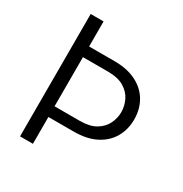

<svg xmlns="http://www.w3.org/2000/svg" viewBox="-165 -839 923 966"><g transform="rotate(30 296.0 -355.5)"><path d="M85.4 -710.9H160.2V-565.4H307.1Q382.8 -565.4 434.8 -538.8Q486.8 -512.2 513.7 -465.8Q540.5 -419.4 540.5 -360.4Q540.5 -301.8 513.7 -255.4Q486.8 -209 434.8 -182.4Q382.8 -155.8 307.1 -155.8H160.2V0H85.4ZM307.1 -503.4H160.2V-217.8H307.1Q363.8 -217.8 398.7 -238.5Q433.6 -259.3 449.7 -292Q465.8 -324.7 465.8 -359.4Q465.8 -395.5 449.7 -428.5Q433.6 -461.4 398.7 -482.4Q363.8 -503.4 307.1 -503.4Z"/></g></svg>

Font: Vazirmatn FD Light
Style: Regular
Weight: 300
Designer: Saber Rastikerdar
Foundry: Saber Rastikerdar
Version: Version 33.003